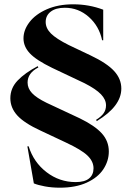

<svg xmlns="http://www.w3.org/2000/svg" viewBox="-20 -746 610 891"><path d="M137 105 107 -67H113Q136 7 196 53Q256 99 331 99Q373 99 393.5 82Q414 65 414 35Q414 3 386 -24Q358 -51 285 -85L168 -140Q92 -175 60 -210.5Q28 -246 28 -290Q28 -337 62 -372.5Q96 -408 155 -439L158 -433Q108 -407 108 -363Q108 -336 128.5 -314Q149 -292 196 -269L350 -197Q420 -163 452.5 -127Q485 -91 485 -43Q485 1 459.5 39.5Q434 78 382.5 101.5Q331 125 258 125Q221 125 188.5 119Q156 113 137 105ZM320 -726Q393 -726 459 -701V-559H454Q440 -625 392 -667.5Q344 -710 281 -710Q239 -710 215.5 -692Q192 -674 192 -644Q192 -615 216.5 -590.5Q241 -566 299 -537L400 -489Q476 -453 509.5 -416.5Q543 -380 543 -335Q543 -253 429 -184L426 -190Q449 -204 460.5 -220Q472 -236 472 -257Q472 -284 448.5 -308.5Q425 -333 372 -360L222 -431Q148 -467 118.5 -498.5Q89 -530 89 -568Q89 -607 117 -643.5Q145 -680 197.5 -703Q250 -726 320 -726Z"/></svg>

Font: Nyght Serif Medium
Style: Regular
Weight: 500
Designer: Maksym Kobuzan
Version: Version 0.410